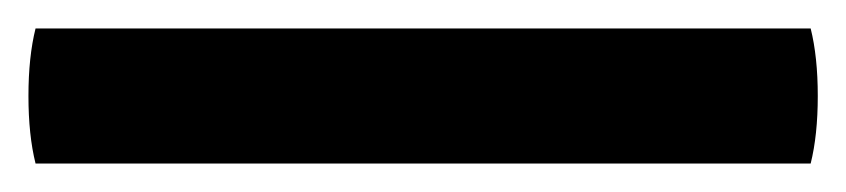

<svg xmlns="http://www.w3.org/2000/svg" viewBox="-26 49 595 135"><path d="M544 164H-1Q-6 144 -6 116.5Q-6 89 -1 69H544Q549 89 549 116.5Q549 144 544 164Z"/></svg>

Font: Signika Negative
Style: Semibold
Weight: 600
Designer: Anna Giedrys
Foundry: Anna Giedrys
Version: Version 1.001